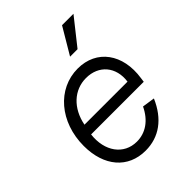

<svg xmlns="http://www.w3.org/2000/svg" viewBox="-211 -835 962 962"><g transform="rotate(-45 269.5 -354.5)"><path d="M252 16C348 16 422 -38 466 -140L399 -150C367 -83 315 -47 253 -47C161 -47 103 -127 116 -235H489L492 -257C515 -408 435 -516 302 -516C158 -516 49 -389 49 -220C49 -76 128 16 252 16ZM432 -293H127C146 -391 213 -453 298 -453C388 -453 445 -386 432 -293ZM317 -585H370L481 -725H400Z"/></g></svg>

Font: Uncut Sans Book Italic
Style: Regular
Weight: 350
Italic angle: -11°
Designer: Kasper Nordkvist
Foundry: UNCUT.wtf
Version: Version 1.304;Glyphs 3.2 (3246)